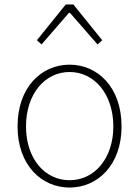

<svg xmlns="http://www.w3.org/2000/svg" viewBox="-20 -831 626 864"><path d="M293 13C419 13 527 -88 527 -262C527 -439 419 -540 293 -540C167 -540 59 -439 59 -262C59 -88 167 13 293 13ZM293 -20C181 -20 97 -118 97 -262C97 -407 181 -507 293 -507C405 -507 490 -407 490 -262C490 -118 405 -20 293 -20ZM146 -650 167 -631 290 -773H295L419 -631L440 -650L310 -811H276Z"/></svg>

Font: Harano Aji Gothic KR ExtraLight
Style: Regular
Weight: 250
Foundry: Masamichi Hosoda
Version: HaranoAjiGothicKR-ExtraLight version 20220220;ttx 4.29.1